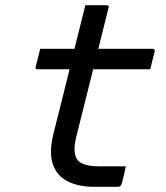

<svg xmlns="http://www.w3.org/2000/svg" viewBox="-20 -720 640 740"><path d="M465 -79Q461 -61 457.5 -45Q454 -29 449 -11Q445 0 435 0H341Q284 0 242 -20.5Q200 -41 184 -86Q168 -131 186 -205Q202 -268 217.5 -329.5Q233 -391 248 -453H126Q114 -453 118 -464Q122 -482 126.5 -498Q131 -514 135 -532H267Q271 -549 275.5 -566Q280 -583 284 -600Q290 -625 296.5 -650Q303 -675 309 -700H390Q402 -700 398 -689Q388 -650 378.5 -610.5Q369 -571 359 -532H568Q578 -532 576 -521L559 -453H339Q323 -390 307.5 -327Q292 -264 276 -201Q256 -126 282 -100Q303 -79 361 -79Z"/></svg>

Font: Recursive Mn Lnr St
Style: Italic
Weight: 400
Italic angle: -15°
Monospace: yes
Version: Version 1.079;hotconv 1.0.112;makeotfexe 2.5.65598; ttfautoh